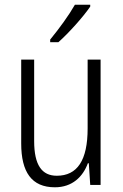

<svg xmlns="http://www.w3.org/2000/svg" viewBox="-20 -785 521 815"><path d="M363 -757V-765H298C271 -718 233 -666 193 -617V-606H228C271 -644 333 -713 363 -757ZM407 -532H352V-240C352 -104 308 -39 221 -39C158 -39 125 -84 125 -186V-532H70V-176C70 -55 114 10 213 10C287 10 332 -35 353 -92H357L363 0H407Z"/></svg>

Font: Noto Sans Arabic UI Cn Lt
Style: Regular
Weight: 300
Width: 3
Designer: Monotype Design Team, Nadine Chahine and Nizar Qandah
Foundry: Monotype Imaging Inc.
Version: Version 2.010